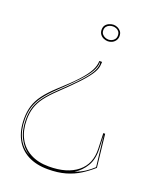

<svg xmlns="http://www.w3.org/2000/svg" viewBox="-150 -684 797 986"><g transform="rotate(20 249.0 -191.5)"><path d="M233 215Q169 215 123.5 191Q78 167 54 121.5Q30 76 30 12Q30 -27 40 -59Q50 -91 73 -122Q96 -153 136 -190Q195 -243 229 -280Q263 -317 277.5 -345Q292 -373 292 -398H307Q307 -395 306.5 -391.5Q306 -388 306 -385Q306 -364 291 -338Q276 -312 241 -274Q206 -236 146 -179Q108 -143 86 -113.5Q64 -84 54.5 -54Q45 -24 45 12Q45 71 67.5 113Q90 155 132 177.5Q174 200 233 200Q332 200 388 155Q444 110 441 28L438 -57H448L468 122Q439 148 405 169.5Q371 191 329 203Q287 215 233 215ZM463 120 443 -52 446 28Q448 83 425.5 120.5Q403 158 367 180Q397 169 420 154Q443 139 463 120ZM120 180Q83 156 61.5 113.5Q40 71 40 12Q40 -25 49.5 -55.5Q59 -86 82 -116.5Q105 -147 143 -183Q202 -239 236.5 -276Q271 -313 285.5 -339Q300 -365 300 -385Q300 -393 297 -393Q297 -369 282 -342Q267 -315 232.5 -278Q198 -241 139 -185Q100 -148 77.5 -117.5Q55 -87 45 -56Q35 -25 35 12Q35 72 56.5 114.5Q78 157 120 180ZM298 -598Q309 -598 320 -593Q331 -588 338.5 -578.5Q346 -569 346 -553Q346 -539 338.5 -528.5Q331 -518 320 -513Q309 -508 298 -508Q287 -508 275 -513Q263 -518 255.5 -528.5Q248 -539 248 -553Q248 -569 255.5 -578.5Q263 -588 275 -593Q287 -598 298 -598ZM298 -517Q307 -517 316 -521Q325 -525 331 -533Q337 -541 337 -553Q337 -566 331 -574Q325 -582 316 -585.5Q307 -589 298 -589Q289 -589 279.5 -585.5Q270 -582 263.5 -574Q257 -566 257 -553Q257 -541 263.5 -533Q270 -525 279.5 -521Q289 -517 298 -517Z"/></g></svg>

Font: Kalnia Glaze Thin
Style: Regular
Weight: 100
Version: Version 1.110